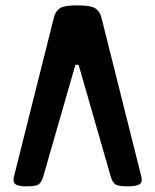

<svg xmlns="http://www.w3.org/2000/svg" viewBox="-20 -842 570 705"><path d="M76.2 -157.7Q47.9 -157.7 36.9 -165.5Q25.9 -173.3 31.2 -193.4L178.2 -778.8Q184.6 -801.8 200.2 -812Q215.8 -822.3 262.7 -822.3Q312 -822.3 328.9 -812Q345.7 -801.8 352.1 -778.8L499 -193.4Q504.4 -173.3 492.4 -165.5Q480.5 -157.7 449.2 -157.7Q413.6 -157.7 403.1 -165.5Q392.6 -173.3 386.7 -193.4L268.6 -604H256.8L138.7 -193.4Q132.8 -173.3 122.6 -165.5Q112.3 -157.7 76.2 -157.7Z"/></svg>

Font: Denk One
Style: Regular
Weight: 400
Designer: Irina Smirnova, Eben Sorkin
Foundry: Sorkin Type Co.f
Version: Version 1.004; ttfautohint (v1.8.4.7-5d5b);gftools[0.9.23]